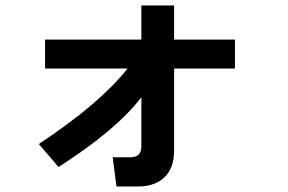

<svg xmlns="http://www.w3.org/2000/svg" viewBox="-20 -637 1040 693"><path d="M142.6 -389.6V-494.1H490.2V-617.2H608.4V-494.1H828.1V-389.6H608.4V-93.8Q608.4 -31.2 574.2 2.4Q540 36.1 476.6 36.1H400.4L386.7 -69.3H450.2Q490.2 -69.3 490.2 -107.4V-286.1Q401.4 -168.9 191.4 -34.2L120.1 -117.2Q338.9 -261.7 440.4 -389.6Z"/></svg>

Font: Gothic A1
Style: Bold
Weight: 700
Version: Version 2.50